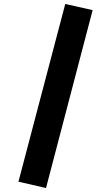

<svg xmlns="http://www.w3.org/2000/svg" viewBox="-20 -836 560 968"><path d="M309 -816 447 -785 212 112 73 80Z"/></svg>

Font: Fira Sans
Style: Bold
Weight: 700
Designer: bBox Type GmbH & Carrois Corporate GbR & Edenspiekermann AG
Foundry: bBox Type GmbH & Carrois Corporate GbR & Edenspiekermann AG
Version: Version 4.301;PS 004.301;hotconv 1.0.88;makeotf.lib2.5.64775